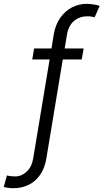

<svg xmlns="http://www.w3.org/2000/svg" viewBox="-91 -780 541 1004"><path d="M346.2 -526.4 336.4 -469.2H237.3L151.4 48.8Q143.1 99.1 119.1 133.8Q95.2 168.5 59.3 186.3Q23.4 204.1 -21 204.1Q-35.2 204.1 -46.9 202.6Q-58.6 201.2 -71.3 197.3L-54.7 137.2Q-46.4 140.1 -32.7 141.4Q-19 142.6 -11.2 142.6Q21.5 142.6 48.3 117.7Q75.2 92.8 82.5 48.8L168.5 -469.2H77.6L87.4 -526.4H178.2L189.9 -599.1Q198.7 -650.4 223.6 -686.3Q248.5 -722.2 284.7 -741Q320.8 -759.8 362.3 -759.8Q380.4 -759.8 399.2 -756.8Q418 -753.9 430.2 -749L403.8 -689.5Q397 -691.4 387.7 -693.1Q378.4 -694.8 366.2 -694.8Q325.2 -694.8 296.1 -670.4Q267.1 -646 259.3 -599.1L247.1 -526.4Z"/></svg>

Font: Inter Light
Style: Italic
Weight: 300
Italic angle: -9.3988°
Designer: Rasmus Andersson
Foundry: rsms
Version: Version 4.001;git-66647c0bb